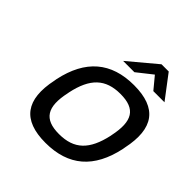

<svg xmlns="http://www.w3.org/2000/svg" viewBox="-185 -816 961 961"><g transform="rotate(45 295.0 -335.5)"><path d="M96 -256 94 -244C58 -75 120 9 282 9C445 9 542 -75 578 -244L580 -256C616 -425 555 -509 392 -509C230 -509 132 -425 96 -256ZM186 -247 187 -253C213 -376 269 -430 375 -430C482 -430 515 -376 489 -253L488 -247C461 -124 406 -70 299 -70C193 -70 159 -124 186 -247ZM267 -556H347L428 -620L481 -556H560L466 -680H415Z"/></g></svg>

Font: LT Wave Text Italic
Style: Regular
Weight: 400
Designer: Daniel Lyons
Version: Version 2.5 (Glyphs App)